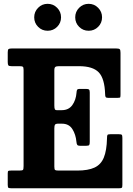

<svg xmlns="http://www.w3.org/2000/svg" viewBox="-20 -1010 712 1030"><path d="M83.5 -655H42Q28 -655 24.8 -659.5Q21.5 -664 21.5 -677.5V-729Q21.5 -743.5 26 -746.8Q30.5 -750 44 -750H602.5Q618.5 -750 622.5 -745.8Q626.5 -741.5 626.5 -726V-504.5Q626.5 -491.5 625 -488.2Q623.5 -485 610 -485H560Q549 -485 546.5 -490Q544 -495 544 -504.5Q541.5 -588.5 509.8 -621.8Q478 -655 404 -655H297Q283 -655 277.2 -651.2Q271.5 -647.5 271.5 -632.5V-444.5Q271.5 -430 274 -424.5Q276.5 -419 284.5 -419H311.5Q348.5 -419 368 -446.2Q387.5 -473.5 390.5 -513Q391 -524 394 -528.5Q397 -533 406 -533H442Q454 -533 457.8 -529.2Q461.5 -525.5 461.5 -513.5V-248.5Q461.5 -236 458.5 -232Q455.5 -228 443 -228H408Q398 -228 394.5 -232.8Q391 -237.5 390 -249.5Q386.5 -288.5 368.2 -317.5Q350 -346.5 312 -346.5H289Q279 -346.5 275.2 -341Q271.5 -335.5 271.5 -321V-116Q271.5 -100.5 276 -97.8Q280.5 -95 296 -95H394Q452.5 -95 487 -111Q521.5 -127 537 -164.8Q552.5 -202.5 554 -267.5Q554 -282 556.5 -286Q559 -290 572.5 -290H617Q630 -290 633.2 -286.8Q636.5 -283.5 636.5 -270V-18.5Q636.5 -5.5 633.5 -2.8Q630.5 0 617.5 0H44Q31 0 26.2 -2Q21.5 -4 21.5 -18V-80Q21.5 -91.5 25 -93.2Q28.5 -95 39.5 -95H82Q99.5 -95 103 -98.5Q106.5 -102 106.5 -119.5V-635Q106.5 -649.5 102.2 -652.2Q98 -655 83.5 -655ZM455.5 -845Q425.5 -845 404.5 -866Q383.5 -887 383.5 -917Q383.5 -947 404.5 -968.2Q425.5 -989.5 455.5 -989.5Q485.5 -989.5 506.5 -968.2Q527.5 -947 527.5 -917Q527.5 -887 506.5 -866Q485.5 -845 455.5 -845ZM235.5 -845Q205.5 -845 184.5 -866Q163.5 -887 163.5 -917Q163.5 -947 184.5 -968.2Q205.5 -989.5 235.5 -989.5Q265.5 -989.5 286.5 -968.2Q307.5 -947 307.5 -917Q307.5 -887 286.5 -866Q265.5 -845 235.5 -845Z"/></svg>

Font: Besley* Narrow
Style: Bold
Weight: 700
Width: 4
Designer: Owen Earl
Foundry: indestructible type*
Version: Version 3.000; ttfautohint (v1.8.3)